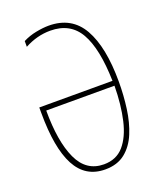

<svg xmlns="http://www.w3.org/2000/svg" viewBox="-136 -813 772 912"><g transform="rotate(-20 250.0 -357.0)"><path d="M239 10Q139 10 91.5 -79.5Q44 -169 44 -347V-374H414Q410 -538 364 -618.5Q318 -699 217 -699Q150 -699 87 -665V-694Q118 -710 154 -717Q190 -724 218 -724Q334 -724 387.5 -629.5Q441 -535 441 -360Q441 -291 432 -225Q423 -159 401 -106Q379 -53 339.5 -21.5Q300 10 239 10ZM241 -15Q304 -15 341.5 -58Q379 -101 396.5 -176.5Q414 -252 415 -349H70Q70 -192 111 -103.5Q152 -15 241 -15Z"/></g></svg>

Font: Noto Sans Mono ExtraCondensed Thin
Style: Regular
Weight: 100
Width: 2
Designer: Monotype Design Team
Foundry: Monotype Imaging Inc.
Version: Version 2.014; ttfautohint (v1.8.4.7-5d5b)